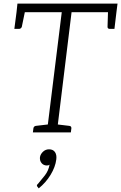

<svg xmlns="http://www.w3.org/2000/svg" viewBox="-20 -729 667 1057"><path d="M238 0 320 -662H71L76 -709H627L621 -662H374L293 0ZM161 0 164 -23Q165 -29 168.5 -32Q172 -35 177 -36L254 -45L255 0ZM276 0 287 -45 362 -36Q368 -35 370.5 -32Q373 -29 373 -23L370 0ZM575 -678 621 -662 610 -570H584Q578 -570 575 -573Q572 -576 572 -581ZM120 -678 100 -581Q98 -576 94 -573Q90 -570 85 -570H59L71 -662ZM193 308 187 300Q185 298 184 296Q183 294 183 291Q184 287 190 282Q207 262 227 236.5Q247 211 253 177Q250 180 246 181Q242 182 238 182Q220 182 209 169Q198 156 200 136Q203 119 217 106Q231 93 250 93Q272 93 282.5 108Q293 123 290 148Q285 190 258.5 233.5Q232 277 193 308Z"/></svg>

Font: Aleo Light
Style: Italic
Weight: 300
Italic angle: -7°
Designer: Alessio Laiso
Foundry: Alessio Laiso
Version: Version 2.001;gftools[0.9.29]